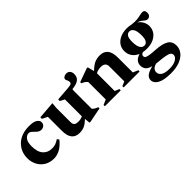

<svg xmlns="http://www.w3.org/2000/svg" viewBox="-9 -1231 2159 2159"><g transform="rotate(-45 1070.5 -152.0)"><path d="M297.5 -445.5Q369.5 -445.5 399.8 -424Q430 -402.5 430 -375.5Q430 -349 411.8 -332.8Q393.5 -316.5 367.5 -316.5Q346 -316.5 329.2 -328Q312.5 -339.5 298.2 -354.5Q284 -369.5 270.2 -381Q256.5 -392.5 240.5 -392.5Q208.5 -392.5 183.2 -362.8Q158 -333 158 -265Q158 -174 197.8 -128.5Q237.5 -83 305 -83Q335.5 -83 361.5 -91.8Q387.5 -100.5 415 -120.5L433 -97Q386 -39.5 338.2 -13.2Q290.5 13 240.5 13Q176 13 128.5 -15.5Q81 -44 54.8 -93.2Q28.5 -142.5 28.5 -204Q28.5 -271 60.2 -326Q92 -381 152 -413.2Q212 -445.5 297.5 -445.5Z M660 -148.5Q660 -114.5 675.2 -101Q690.5 -87.5 727.5 -87.5Q767 -87.5 796 -103V-371.5L742 -400V-425L905.5 -437.5Q950.5 -440.5 962 -448.5Q973.5 -456.5 973.5 -469.5Q973.5 -491.5 965 -505Q956.5 -518.5 957 -528.5Q957 -545 973.2 -556.2Q989.5 -567.5 1011 -567.5Q1039.5 -567.5 1056 -549Q1072.5 -530.5 1072.5 -499Q1072.5 -450.5 1040 -425.2Q1007.5 -400 937.5 -394L934.5 -371V-84Q958 -58.5 999.5 -44.5V-25.5L823.5 9.5H807L800 -57.5Q754.5 -14 720.8 -0.5Q687 13 648 13Q522 13 522 -145.5V-368.5L458.5 -400V-425L666.5 -441.5L660 -374.5Z M1358 -20 1411.5 -43V-279.5Q1411.5 -345 1338.5 -345Q1314.5 -345 1294 -339.5Q1273.5 -334 1258.5 -324.5V-43L1312 -20V0H1059V-20L1120 -46.5V-323.5Q1099 -352 1054.5 -369.5V-387.5L1216 -445.5H1232.5L1253 -365.5Q1303.5 -414.5 1340.8 -430Q1378 -445.5 1420 -445.5Q1486 -445.5 1518 -405.2Q1550 -365 1550 -281V-46.5L1612 -20V0H1358Z M1851.5 -122Q1820.5 -122 1793 -127.5Q1761.5 -118.5 1761.5 -93Q1761.5 -78.5 1772.2 -69.5Q1783 -60.5 1814.5 -54.8Q1846 -49 1909 -45.5Q2014.5 -39 2063.5 -8.8Q2112.5 21.5 2112.5 86.5Q2113 136.5 2082 177Q2051 217.5 1992 241.2Q1933 265 1848.5 265Q1737.5 265 1683.8 235Q1630 205 1630 157Q1630 125.5 1655 102Q1680 78.5 1755 58.5Q1698 43.5 1680.2 16Q1662.5 -11.5 1663.5 -44Q1665.5 -113.5 1751 -140Q1703.5 -160 1677.5 -197.5Q1651.5 -235 1651.5 -283.5Q1651.5 -332.5 1677.2 -369Q1703 -405.5 1748.2 -425.5Q1793.5 -445.5 1852.5 -445.5Q1888.5 -445.5 1919.5 -437.5Q1972 -431 2005.5 -434.8Q2039 -438.5 2061.8 -444.5Q2084.5 -450.5 2105 -450.5Q2141 -450.5 2141 -408Q2141 -378 2126.2 -364.2Q2111.5 -350.5 2093.5 -350.5Q2076 -350.5 2061.2 -362.2Q2046.5 -374 2028.5 -388Q2010.5 -402 1983.5 -408Q2018 -384 2035 -350.2Q2052 -316.5 2052 -284.5Q2052 -235 2026.5 -198.5Q2001 -162 1955.8 -142Q1910.5 -122 1851.5 -122ZM1855.5 -167Q1883.5 -167 1899.5 -191.2Q1915.5 -215.5 1915.5 -271Q1915.5 -339 1896.8 -369.8Q1878 -400.5 1848 -400.5Q1820.5 -400.5 1804.2 -376.2Q1788 -352 1788 -297Q1788 -228.5 1806.8 -197.8Q1825.5 -167 1855.5 -167ZM1737.5 139Q1737.5 174.5 1771 195.8Q1804.5 217 1872.5 217Q1938.5 217 1976.8 194Q2015 171 2015 139.5Q2015 119 1999.8 106.2Q1984.5 93.5 1945 85.5Q1905.5 77.5 1833.5 71.5Q1818.5 70 1804.5 68.5Q1764 81.5 1750.8 99.5Q1737.5 117.5 1737.5 139Z"/></g></svg>

Font: Newsreader 16pt
Style: Bold
Weight: 700
Designer: Hugues Gentile
Foundry: Production Type
Version: Version 1.003; ttfautohint (v1.8.3)